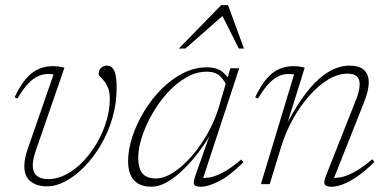

<svg xmlns="http://www.w3.org/2000/svg" viewBox="-20 -700 1470 730"><path d="M423.5 -365.5Q423.5 -306 407 -250.2Q390.5 -194.5 362.8 -147.8Q335 -101 300.8 -66Q266.5 -31 229.8 -11.2Q193 8.5 159 8.5Q120.5 8.5 96.5 -10Q72.5 -28.5 72.5 -68.5Q72.5 -95.5 84.5 -131L183.5 -416.5Q180 -418 174.8 -418.2Q169.5 -418.5 161 -418.5Q139.5 -418.5 119.5 -407.8Q99.5 -397 81.5 -376Q63.5 -355 46.5 -325.5L35.5 -330Q52 -365.5 69.2 -388.5Q86.5 -411.5 104.5 -424.5Q122.5 -437.5 141.8 -443Q161 -448.5 182.5 -448.5Q190 -448.5 198.2 -447.8Q206.5 -447 213.8 -445.5Q221 -444 225 -442.5L115 -124Q110 -108.5 107.2 -95.2Q104.5 -82 104.5 -71.5Q104.5 -44.5 119.8 -31.8Q135 -19 162.5 -19Q198.5 -19 233 -37.5Q267.5 -56 297.2 -87.5Q327 -119 349.8 -158.8Q372.5 -198.5 385 -241.2Q397.5 -284 397.5 -324Q397.5 -349 391 -365.2Q384.5 -381.5 376.2 -391.5Q368 -401.5 361.5 -407.8Q355 -414 355 -419.5Q355 -433.5 364.2 -442Q373.5 -450.5 386.5 -450.5Q404.5 -450.5 414 -432Q423.5 -413.5 423.5 -365.5Z M722.5 -31 782 -200H786.5Q761 -154.5 731.5 -116.5Q702 -78.5 671.5 -50Q641 -21.5 611.8 -5.8Q582.5 10 557 10Q525 10 505 -2Q485 -14 476 -36Q467 -58 467 -87Q467 -130.5 483 -179.5Q499 -228.5 527.2 -275.5Q555.5 -322.5 593.5 -360.8Q631.5 -399 675.5 -421.5Q719.5 -444 766.5 -444Q806 -444 827.5 -425.5Q849 -407 863 -377L846 -362.5Q835 -393.5 816.8 -410.5Q798.5 -427.5 765.5 -427.5Q725.5 -427.5 687.5 -405.2Q649.5 -383 616.5 -346.8Q583.5 -310.5 558.8 -267Q534 -223.5 519.8 -180Q505.5 -136.5 505.5 -100Q505.5 -61 521.2 -41.2Q537 -21.5 573 -21.5Q604.5 -21.5 640 -44.8Q675.5 -68 709 -106.5Q742.5 -145 769.2 -192.5Q796 -240 811 -289L841.5 -393L856 -440.5H889.5L748.5 -11L737 -23.5Q754 -22 775.8 -25.2Q797.5 -28.5 827 -43.8Q856.5 -59 897 -93.5L905.5 -83Q851 -29.5 810.5 -9.8Q770 10 744 10Q721 10 717.8 1Q714.5 -8 722.5 -31ZM660 -515.5 821 -680.5H847L907.5 -515.5H888L819.5 -652H840.5L685 -515.5Z M961 -325.5 950 -330Q972.5 -377 995.5 -402.8Q1018.5 -428.5 1043.5 -438.5Q1068.5 -448.5 1096 -448.5Q1104 -448.5 1112 -447.8Q1120 -447 1127 -445.5Q1134 -444 1138.5 -442.5L1065 -207H1059.5Q1094 -276.5 1127 -323.5Q1160 -370.5 1191 -398.2Q1222 -426 1251.2 -438.2Q1280.5 -450.5 1307 -450.5Q1346.5 -450.5 1364.2 -433.8Q1382 -417 1382 -387Q1382 -370.5 1377 -350.2Q1372 -330 1362.5 -307L1245 -11L1233.5 -23.5Q1250.5 -22 1272.5 -25.5Q1294.5 -29 1324.5 -44.5Q1354.5 -60 1395.5 -94.5L1403.5 -84Q1366.5 -48 1336.2 -27.5Q1306 -7 1282 1.5Q1258 10 1240.5 10Q1219 10 1214.5 0.5Q1210 -9 1219 -31L1332 -316.5Q1340 -336.5 1343.8 -352Q1347.5 -367.5 1347.5 -379Q1347.5 -401 1335.8 -410.5Q1324 -420 1301 -420Q1265.5 -420 1228.2 -397.8Q1191 -375.5 1156.2 -336.2Q1121.5 -297 1093.2 -246.2Q1065 -195.5 1048 -139L1005.5 0H972L1098 -416.5Q1095 -418 1089.5 -418.2Q1084 -418.5 1075.5 -418.5Q1054 -418.5 1034.2 -407.8Q1014.5 -397 996.5 -376Q978.5 -355 961 -325.5Z"/></svg>

Font: Newsreader 16pt 16pt ExtraLight
Style: Italic
Weight: 250
Italic angle: -17°
Version: Version 1.003